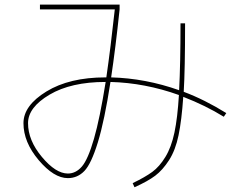

<svg xmlns="http://www.w3.org/2000/svg" viewBox="-20 -750 1040 819"><path d="M269.5 9.8Q210 9.8 145 -66.9Q80.1 -143.6 80.1 -224.6Q80.1 -299.8 178.2 -359.9Q276.4 -419.9 429.7 -419.9H433.6Q452.1 -547.9 469.7 -710H150.4V-730.5H490.2V-710Q472.7 -543.9 454.1 -419.9Q600.6 -416 744.1 -365.2Q750 -479.5 750 -650.4H769.5Q769.5 -452.1 763.7 -358.4Q852.5 -325.2 945.3 -267.6L934.6 -252Q857.4 -299.8 761.7 -336.9Q754.9 -237.3 741.7 -173.3Q728.5 -109.4 701.2 -66.9Q673.8 -24.4 642.1 -0.5Q610.4 23.4 553.7 48.8L545.9 31.2Q598.6 5.9 629.4 -16.6Q660.2 -39.1 685.5 -80.6Q710.9 -122.1 724.1 -184.6Q737.3 -247.1 743.2 -344.7Q598.6 -396.5 451.2 -400.4Q425.8 -235.4 397.5 -143.1Q369.1 -50.8 339.8 -20.5Q310.5 9.8 269.5 9.8ZM430.7 -400.4H429.7Q283.2 -400.4 191.4 -346.2Q99.6 -292 99.6 -224.6Q99.6 -151.4 158.7 -80.6Q217.8 -9.8 269.5 -9.8Q303.7 -9.8 329.6 -40Q355.5 -70.3 380.9 -158.2Q406.2 -246.1 430.7 -400.4Z"/></svg>

Font: Mgen+ 1mn thin
Style: Regular
Weight: 100
Designer: [Source Han Sans]
Ryoko NISHIZUKA  (kana & ideographs); Paul D. Hunt (Latin, Greek & Cyrillic); Wenlong ZHANG  (bopomofo
Version: Version 1.059.20150602